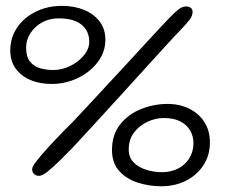

<svg xmlns="http://www.w3.org/2000/svg" viewBox="-20 -624 774 654"><path d="M156.5 -338Q115 -338 83 -351.8Q51 -365.5 33 -391Q15 -416.5 15 -451.5Q15 -496.5 38.8 -530.8Q62.5 -565 102.5 -584.5Q142.5 -604 191 -604Q233.5 -604 267 -590Q300.5 -576 319.8 -550.2Q339 -524.5 339 -488.5Q339 -456.5 323.8 -429.2Q308.5 -402 282.8 -381.5Q257 -361 224.2 -349.5Q191.5 -338 156.5 -338ZM162 -385.5Q190.5 -385.5 218.5 -399Q246.5 -412.5 265.2 -434.8Q284 -457 284 -482Q284 -506.5 272.2 -524.2Q260.5 -542 237.8 -551.8Q215 -561.5 180 -561.5Q148 -561.5 123 -547.5Q98 -533.5 83.5 -510.8Q69 -488 69 -462Q69 -431 82.2 -414.2Q95.5 -397.5 117 -391.5Q138.5 -385.5 162 -385.5ZM531.5 -37.5Q562.5 -37.5 586.8 -50Q611 -62.5 625 -85Q639 -107.5 639 -137Q639 -159.5 628 -179Q617 -198.5 594.8 -210.2Q572.5 -222 538 -222Q510.5 -222 483 -209.5Q455.5 -197 437 -173.2Q418.5 -149.5 418.5 -115Q418.5 -87.5 435.5 -70.5Q452.5 -53.5 478.5 -45.5Q504.5 -37.5 531.5 -37.5ZM529.5 10.5Q489 10.5 450.5 -1.5Q412 -13.5 386.8 -40.8Q361.5 -68 361.5 -113Q361.5 -165.5 389.5 -200.5Q417.5 -235.5 461 -252.8Q504.5 -270 551 -270Q591.5 -270 624.2 -254Q657 -238 676 -208.5Q695 -179 695 -139Q695 -95 673 -61.2Q651 -27.5 613.5 -8.5Q576 10.5 529.5 10.5ZM113.5 -25Q102.5 -25 96 -31.2Q89.5 -37.5 89.5 -48Q89.5 -56.5 104.8 -76Q120 -95.5 145.2 -123Q170.5 -150.5 201 -182Q212 -192 233.8 -215Q255.5 -238 284.5 -269.2Q313.5 -300.5 346.2 -335.8Q379 -371 411.5 -406.2Q444 -441.5 472.8 -472.8Q501.5 -504 523.2 -527.2Q545 -550.5 555 -561Q575.5 -582.5 588.2 -592.2Q601 -602 613.5 -602Q622.5 -602 629.2 -597.8Q636 -593.5 636 -582.5Q636 -570.5 625.2 -556.2Q614.5 -542 596.5 -523.5Q578 -504.5 546.2 -469.8Q514.5 -435 474.5 -391Q434.5 -347 390.8 -299Q347 -251 305 -205Q263 -159 227 -120.5Q207 -100 184.5 -77.8Q162 -55.5 143 -40.2Q124 -25 113.5 -25Z"/></svg>

Font: Gluten Light
Style: Regular
Weight: 300
Designer: Tyler Finck
Foundry: Etcetera Type Company
Version: Version 1.300